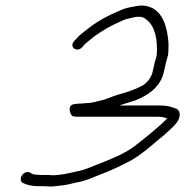

<svg xmlns="http://www.w3.org/2000/svg" viewBox="-20 -671 674 699"><path d="M588.4 -240C569.3 -218.8 546.7 -201.9 526.5 -184L500.6 -163C490.8 -155 480.6 -147 470.1 -139C433.9 -111.6 384.4 -91.8 341.3 -75C314.8 -65.3 289.7 -52.2 259.9 -47C231.8 -40.9 202.1 -33 170.6 -33C164.8 -33.7 158.5 -34 151.8 -34H131.8C120.3 -34 104.8 -35.1 96.8 -38L88.9 -43C64.2 -53.2 44 -15.8 63.2 -5C78.5 2.6 97.2 7 122.4 7H142.4C155.6 7 166.2 9.5 179.4 7C199.5 4.6 219.9 3.2 238.5 -2L259.6 -7C291.3 -11.7 320.3 -26 348.5 -37C382.5 -49.4 425.6 -70 457.1 -87C488.1 -104.4 522.7 -132.7 549 -156L572.4 -175C584.4 -185.7 612.6 -210.1 621.3 -222C639.9 -244.5 638.8 -271.2 617 -277C599.4 -283.4 587.5 -287 561.3 -287H414.3C432 -292.9 456 -300.7 471.4 -305C514.6 -322.4 558.8 -348.8 574.6 -401L585.2 -447C587.8 -458.2 592.5 -468.4 592.6 -479C593.9 -499.7 594.2 -517.8 591 -537C584.5 -588 562.8 -651 493.3 -651L476.8 -649C466 -647.3 457.3 -645.3 446.4 -643C431.8 -640.2 417.6 -633.2 403.8 -627L383.7 -618C354.7 -603.7 326.7 -587.9 302.1 -568C284.9 -554 274.5 -548.3 259.8 -532L250.5 -522C230 -500.3 259.4 -478 279.2 -499L287.5 -509C299.5 -520 308.9 -526.2 321 -537C350.2 -558.3 380.5 -575.8 414.4 -591L432.3 -599C437.4 -601 442.4 -602.3 447.2 -603C459.5 -606.3 472.5 -610 485.8 -610C496.2 -610 506.5 -606.7 512.5 -600C545.5 -575.4 554.2 -525.5 550.7 -471L548.9 -463C547 -457.7 545.4 -452.3 544.2 -447L534.3 -404C527.3 -384.5 513.8 -367.7 497.9 -359C470.8 -344.7 441.2 -334.8 408.3 -326C389.9 -320.3 374.5 -313.1 358.1 -308C339.4 -304 319.2 -296 298.3 -296C292.2 -295.3 284.7 -294.7 275.9 -294C266.5 -294 258.4 -293.3 251.4 -292C222.5 -289.4 235.2 -253.1 244.3 -248C253.8 -246 264.6 -245.3 276.8 -246H551.8C569.4 -246 576.5 -244.3 588.4 -240Z"/></svg>

Font: HoneyBee
Style: SeLitIt
Weight: 300
Foundry: Cannot Into Space Fonts
Version: Version 0.89